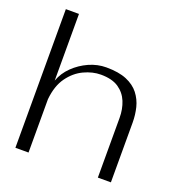

<svg xmlns="http://www.w3.org/2000/svg" viewBox="-122 -759 792 859"><g transform="rotate(20 274.0 -330.0)"><path d="M46 0V-660H108.5V-342.7Q122.5 -381.4 153.3 -411.4Q184.2 -441.5 224.1 -459.4Q264.1 -477.2 305.9 -477.2Q364.9 -477.2 402.8 -461.4Q440.6 -445.5 462.1 -417.9Q483.5 -390.2 492 -356Q500.4 -321.7 500.4 -284.9V-0.8H438.3V-284.9Q438.3 -326.7 424.2 -361.4Q410 -396.1 378.8 -417.3Q347.5 -438.4 294.1 -438.4Q254.9 -438.4 214.1 -419.3Q173.3 -400.1 144.1 -359.7Q114.9 -319.2 108.5 -254.2V0Z"/></g></svg>

Font: Panamera Thin
Style: Regular
Weight: 100
Designer: Bastien Sozeau
Foundry: NBR — Bastien Sozeau
Version: Version 3.003;gftools[0.9.33]